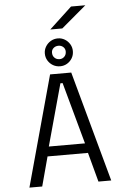

<svg xmlns="http://www.w3.org/2000/svg" viewBox="-69 -1163 788 1211"><g transform="rotate(-5 325.0 -557.5)"><path d="M585 0H504L454 -186H198L148 0H67L259 -700H393ZM319 -638.5 211.5 -247.5H440.5L333 -638.5ZM327.5 -745.5Q302.5 -745.5 282.2 -757.2Q262 -769 249.8 -789Q237.5 -809 237.5 -834Q237.5 -858 249.8 -878Q262 -898 282.2 -910Q302.5 -922 327.5 -922Q351 -922 371 -910Q391 -898 403 -878Q415 -858 415 -834Q415 -809 403 -789Q391 -769 371 -757.2Q351 -745.5 327.5 -745.5ZM327.5 -790.5Q345 -790.5 357.5 -802.8Q370 -815 370 -835Q370 -853 357.5 -864.2Q345 -875.5 327.5 -875.5Q308.5 -875.5 295.8 -864.2Q283 -853 283 -835Q283 -815 295.8 -802.8Q308.5 -790.5 327.5 -790.5ZM361 -982H285L428 -1115H518.5Z"/></g></svg>

Font: Trispace Thin Light
Style: Regular
Weight: 300
Version: Version 1.210